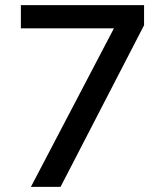

<svg xmlns="http://www.w3.org/2000/svg" viewBox="-20 -725 640 745"><path d="M100 0 444 -657 445 -615H61V-705H539V-627L215 0Z"/></svg>

Font: Nunito Sans 11pt SemiBold
Style: Regular
Weight: 600
Version: Version 3.101;gftools[0.9.27]